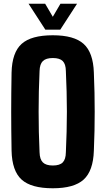

<svg xmlns="http://www.w3.org/2000/svg" viewBox="-20 -999 568 1029"><path d="M263 10Q147 10 95.8 -36.5Q44.5 -83 42 -191Q41 -247.5 40.5 -299Q40 -350.5 40 -400.5Q40 -450.5 40.5 -502.2Q41 -554 42 -610Q44.5 -717.5 95.8 -763.8Q147 -810 263 -810Q377 -810 428.2 -763.8Q479.5 -717.5 483 -610Q485.5 -553.5 486.5 -501.8Q487.5 -450 487.5 -399.8Q487.5 -349.5 486.5 -298.2Q485.5 -247 483 -191Q479.5 -83 428.2 -36.5Q377 10 263 10ZM263 -112Q300 -112 316.2 -128.5Q332.5 -145 333 -183Q335.5 -238 337 -292.2Q338.5 -346.5 338.5 -400.5Q338.5 -454.5 337 -509Q335.5 -563.5 333 -618Q332.5 -655.5 316.2 -671.8Q300 -688 263 -688Q226.5 -688 209.8 -671.8Q193 -655.5 192 -618Q189.5 -563.5 188.2 -509Q187 -454.5 187 -400.5Q187 -346.5 188.2 -292.2Q189.5 -238 192 -183Q193 -145 209.8 -128.5Q226.5 -112 263 -112ZM223 -840 133 -979H222L263 -909L304 -979H393L303 -840Z"/></svg>

Font: Big Shoulders Text Thin Black
Style: Regular
Weight: 900
Version: Version 2.002